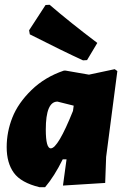

<svg xmlns="http://www.w3.org/2000/svg" viewBox="-20 -774 528 805"><path d="M188 -754Q274 -680 388 -594L345 -522L328 -521Q247 -558 105 -630L102 -647L171 -753ZM248 -478H255L353 -461L461 -484L472 -476L425 -116L421 -7L244 4L259 -106H243Q208 -35 169 11H146Q68 -8 38 -49.5Q8 -91 8 -157Q8 -221 32 -281.5Q56 -342 112 -396.5Q168 -451 248 -478ZM172 -231Q172 -152 193 -152Q223 -152 286 -309L289 -331L221 -348Q172 -348 172 -231Z"/></svg>

Font: Alegreya Sans SC Black
Style: Italic
Weight: 900
Italic angle: -7°
Designer: Juan Pablo del Peral
Foundry: Huerta Tipografica
Version: Version 2.007